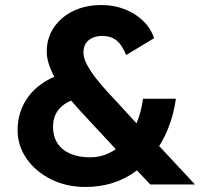

<svg xmlns="http://www.w3.org/2000/svg" viewBox="-20 -734 804 764"><path d="M578 0 502 -80 456 -124 300 -292Q266 -329 240.5 -362Q215 -395 198.5 -424.5Q182 -454 174 -480Q166 -506 166 -529Q166 -582 194 -624Q222 -666 271 -690Q320 -714 385 -714Q433 -714 475.5 -697.5Q518 -681 549 -651.5Q580 -622 593 -582L482 -515Q465 -557 442.5 -574Q420 -591 388 -591Q364 -591 347 -583Q330 -575 321 -560.5Q312 -546 312 -524Q312 -503 326.5 -476Q341 -449 363.5 -420.5Q386 -392 409.5 -366.5Q433 -341 451 -322L546 -218L602 -165L756 0ZM50 -216Q50 -291 92.5 -349Q135 -407 219 -438L307 -347Q249 -335 220 -305.5Q191 -276 191 -229Q191 -192 208 -165Q225 -138 258.5 -123Q292 -108 338 -108Q379 -108 414.5 -125Q450 -142 478 -172.5Q506 -203 524 -245.5Q542 -288 549 -341H680Q671 -278 649.5 -224Q628 -170 595.5 -127Q563 -84 521 -53Q479 -22 428.5 -6Q378 10 320 10Q244 10 183 -20.5Q122 -51 86 -102.5Q50 -154 50 -216Z"/></svg>

Font: Mach SemiBold
Style: Regular
Weight: 600
Version: Version 1.002